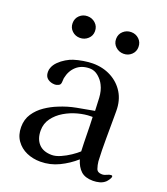

<svg xmlns="http://www.w3.org/2000/svg" viewBox="-137 -846 819 942"><g transform="rotate(20 272.0 -375.0)"><path d="M355 -116Q353 -160 352.5 -205Q352 -250 350 -294H341Q310 -294 274 -284.5Q238 -275 206 -256Q174 -237 153.5 -209Q133 -181 133 -145Q133 -101 156.5 -75.5Q180 -50 225 -50Q245 -50 270 -61Q295 -72 318 -87.5Q341 -103 355 -116ZM540 -52Q540 -45 533.5 -35.5Q527 -26 522 -21Q509 -9 492 -4.5Q475 0 458 0Q417 0 395 -20Q373 -40 362 -77Q325 -44 279.5 -22Q234 0 183 0Q144 0 111 -14.5Q78 -29 57.5 -58Q37 -87 37 -128Q37 -168 57 -198Q77 -228 108 -249Q139 -270 172 -283Q215 -301 260.5 -309.5Q306 -318 351 -326Q350 -356 348 -393Q346 -430 332 -457Q322 -478 301.5 -495.5Q281 -513 256 -513Q214 -513 187 -489Q160 -465 152 -424Q151 -417 151 -409Q151 -401 149 -395Q147 -388 137.5 -384Q128 -380 121 -380Q99 -380 83.5 -391.5Q68 -403 68 -427Q68 -440 72 -449Q78 -466 93.5 -481.5Q109 -497 128.5 -508.5Q148 -520 164 -525Q186 -532 213 -536.5Q240 -541 262 -541Q315 -541 357.5 -518.5Q400 -496 424.5 -456Q449 -416 449 -361V-330Q449 -272 448.5 -214.5Q448 -157 451 -99Q453 -80 459 -62.5Q465 -45 489 -45Q501 -45 512.5 -51Q524 -57 533 -57Q540 -57 540 -52ZM217 -693Q217 -669 199.5 -653Q182 -637 158 -637Q134 -637 117 -653Q100 -669 100 -693Q100 -718 117 -734Q134 -750 158 -750Q182 -750 199.5 -734Q217 -718 217 -693ZM444 -693Q444 -669 427 -653Q410 -637 386 -637Q362 -637 344.5 -653Q327 -669 327 -693Q327 -718 344.5 -734Q362 -750 386 -750Q410 -750 427 -734Q444 -718 444 -693Z"/></g></svg>

Font: Kaisei Opti Medium
Style: Regular
Weight: 500
Designer: Font-Kai, 金井和夫
Foundry: KAZUO KANAI
Version: Version 5.003